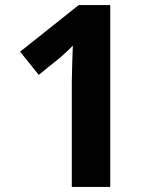

<svg xmlns="http://www.w3.org/2000/svg" viewBox="-20 -734 612 754"><path d="M413 0H262V-413Q262 -439 263.5 -481Q265 -523 266 -555Q261 -549 244.5 -533.5Q228 -518 214 -506L132 -440L59 -531L289 -714H413Z"/></svg>

Font: Noto Sans Sundanese
Style: Bold
Weight: 700
Version: Version 2.003